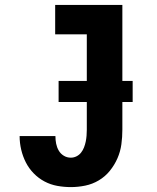

<svg xmlns="http://www.w3.org/2000/svg" viewBox="-20 -755 640 783"><path d="M269 8Q241 8 213.5 3Q186 -2 161.5 -15Q137 -28 117.5 -48Q98 -68 85.5 -92.5Q73 -117 66.5 -144.5Q60 -172 60 -200H206Q206 -184 209 -169Q212 -154 219.5 -141Q227 -128 240 -120Q253 -112 269 -112Q281 -112 292 -117.5Q303 -123 310.5 -132.5Q318 -142 322.5 -153.5Q327 -165 329.5 -177Q332 -189 333 -201.5Q334 -214 334 -226V-615H205V-735H479V-226Q479 -196 475 -166.5Q471 -137 459 -109.5Q447 -82 428 -58.5Q409 -35 383 -19.5Q357 -4 327.5 2Q298 8 269 8ZM219 -339V-425H521V-339Z"/></svg>

Font: Iosevka Etoile Heavy
Style: Regular
Weight: 900
Designer: Belleve Invis
Foundry: Belleve Invis
Version: Version 22.1.2; ttfautohint (v1.8.4)